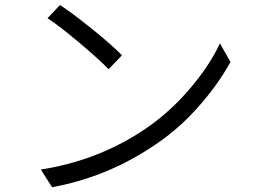

<svg xmlns="http://www.w3.org/2000/svg" viewBox="-20 -748 1040 783"><path d="M173.8 -673.8 224.6 -727.5Q278.3 -692.4 357.9 -627.9Q437.5 -563.5 477.5 -522.5L422.9 -465.8Q381.8 -507.8 304.2 -573.2Q226.6 -638.7 173.8 -673.8ZM192.4 15.6 146.5 -56.6Q366.2 -90.8 547.9 -206.1Q656.2 -274.4 744.1 -374.5Q832 -474.6 877 -571.3L919.9 -495.1Q865.2 -396.5 780.3 -302.7Q695.3 -209 589.8 -142.6Q408.2 -24.4 192.4 15.6Z"/></svg>

Font: GenEi Gothic M SemiLight
Style: Regular
Weight: 350
Designer: o_tamon (Modified); [Source Han Sans]
Ryoko NISHIZUKA  (kana & ideographs); Paul D. Hunt (Latin, Greek & Cyrillic); Wenl
Version: Version 1.1a;Original Version 1.004